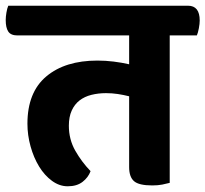

<svg xmlns="http://www.w3.org/2000/svg" viewBox="-53 -638 719 672"><path d="M541 -514V2Q530 5 515 8Q500 11 480 11Q433 11 416 -4Q399 -19 399 -53V-301Q379 -306 359 -309Q339 -312 318 -312Q291 -312 267 -306Q243 -300 225.5 -286.5Q208 -273 198 -251Q188 -229 188 -198Q188 -150 210.5 -110.5Q233 -71 264 -39Q256 -17 236 -1.5Q216 14 184 14Q155 14 129 -5Q103 -24 84 -55Q65 -86 54 -125.5Q43 -165 43 -205Q43 -315 109 -370.5Q175 -426 288 -426Q316 -426 344.5 -422.5Q373 -419 399 -413V-514H8Q-15 -514 -24 -527.5Q-33 -541 -33 -568Q-33 -579 -30.5 -594Q-28 -609 -24 -618H605Q646 -618 646 -566Q646 -555 643 -539Q640 -523 636 -514Z"/></svg>

Font: Baloo 2
Style: Bold
Weight: 700
Designer: Sarang Kulkarni and Ek Type
Foundry: Ek Type
Version: Version 1.640;hotconv 1.0.111;makeotfexe 2.5.65597; ttfautoh